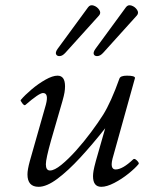

<svg xmlns="http://www.w3.org/2000/svg" viewBox="-20 -708 573 741"><path d="M129 13Q86 13 86 -35Q86 -53 95 -86L157 -304Q169 -349 146 -349Q131 -349 78 -303Q74 -299 66 -309.5Q58 -320 60 -322Q76 -341 102 -363Q128 -385 155.5 -400.5Q183 -416 202 -416Q231 -416 231 -375Q231 -364 229 -351.5Q227 -339 221 -318L177 -166Q157 -95 157 -74Q157 -50 173 -50Q190 -50 217 -72Q244 -94 274 -127.5Q304 -161 331.5 -198Q359 -235 378 -265Q393 -289 409 -324.5Q425 -360 441 -405Q445 -416 470 -416Q501 -416 501 -407L418 -109Q409 -80 411.5 -67Q414 -54 426 -54Q453 -54 494 -93Q499 -98 508.5 -88.5Q518 -79 515 -75Q502 -59 476 -38Q450 -17 421 -2Q392 13 371 13Q339 13 339 -28Q339 -37 341 -49Q343 -61 350 -87L386 -213Q337 -151 290 -100Q243 -49 201.5 -18Q160 13 129 13ZM232 -504Q221 -492 210.5 -491.5Q200 -491 196.5 -498.5Q193 -506 202 -519L320 -680Q328 -691 341.5 -686.5Q355 -682 363 -670Q371 -658 362 -648ZM378 -504Q367 -492 356 -491.5Q345 -491 342 -498.5Q339 -506 348 -519L466 -680Q474 -691 487.5 -686.5Q501 -682 509 -670Q517 -658 508 -648Z"/></svg>

Font: Junicode SmExp
Style: Italic
Weight: 400
Width: 6
Italic angle: -11°
Designer: Peter S. Baker
Version: Version 2.205; ttfautohint (v1.8.4)